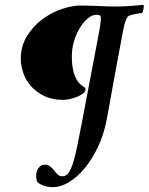

<svg xmlns="http://www.w3.org/2000/svg" viewBox="-20 -688 615 794"><path d="M455 -661Q484 -661 514.5 -663Q545 -665 573 -668Q576 -664 573.5 -651Q571 -638 567 -634Q563 -634 553.5 -632.5Q544 -631 534.5 -629Q525 -627 516.5 -624Q508 -621 506 -616Q498 -602 493 -580Q488 -558 483 -529Q474 -483 465.5 -436Q457 -389 449 -345.5Q441 -302 434 -263Q427 -224 421 -192Q409 -130 384.5 -79Q360 -28 329 9Q298 46 264 66Q230 86 200 86Q176 86 158.5 79Q141 72 134 64Q130 54 129.5 41.5Q129 29 133 18.5Q137 8 144.5 0.5Q152 -7 164 -7Q179 -7 188 0.5Q197 8 204 17Q211 26 218.5 33.5Q226 41 238 41Q253 41 263 27.5Q273 14 282 -13.5Q291 -41 299.5 -84.5Q308 -128 320 -188L387 -541Q391 -561 394 -580Q397 -599 397 -614Q397 -623 391.5 -625Q386 -627 378 -627Q362 -627 344 -612.5Q326 -598 311 -574Q296 -550 286.5 -519Q277 -488 277 -454Q277 -356 328 -328Q330 -327 332 -324Q334 -321 334 -319Q334 -310 324 -302Q314 -294 299.5 -288Q285 -282 269 -278.5Q253 -275 241 -275Q195 -275 162 -291.5Q129 -308 107.5 -332.5Q86 -357 76 -387Q66 -417 66 -444Q66 -498 92 -539.5Q118 -581 156 -609Q194 -637 236.5 -651Q279 -665 311 -665Q353 -665 390.5 -663Q428 -661 455 -661Z"/></svg>

Font: Vermiglione SemiBold
Style: Italic
Weight: 600
Italic angle: -11°
Version: Version 1.000